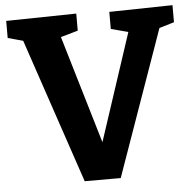

<svg xmlns="http://www.w3.org/2000/svg" viewBox="-51 -755 811 807"><g transform="rotate(-5 354.5 -351.5)"><path d="M274 1 62 -627 95 -602 4 -627V-699L300 -704V-632L202 -604L219 -639L372 -124H352L519 -631L530 -603L439 -627V-699L706 -704V-632L616 -605L649 -630L426 1Z"/></g></svg>

Font: Bitter Thin
Style: Bold
Weight: 700
Version: Version 3.021